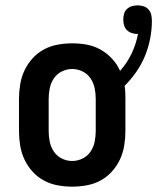

<svg xmlns="http://www.w3.org/2000/svg" viewBox="-20 -690 588 718"><path d="M250 8Q223 8 195.5 3Q168 -2 144 -15Q120 -28 101.5 -48.5Q83 -69 71.5 -93.5Q60 -118 55.5 -145.5Q51 -173 51 -200V-320Q51 -347 55.5 -374.5Q60 -402 71.5 -426.5Q83 -451 101.5 -471.5Q120 -492 144 -505Q168 -518 195.5 -523Q223 -528 250 -528Q278 -528 305 -523Q332 -518 356 -504.5Q380 -491 399 -470.5Q418 -450 429 -425Q455 -454 472 -489.5Q489 -525 496 -563H494Q483 -563 472.5 -566.5Q462 -570 454.5 -577.5Q447 -585 444 -595.5Q441 -606 441 -617Q441 -628 444 -638.5Q447 -649 455 -656.5Q463 -664 473.5 -667Q484 -670 495 -670Q506 -670 517 -666.5Q528 -663 535.5 -654.5Q543 -646 545.5 -635Q548 -624 548 -613Q548 -579 541.5 -545.5Q535 -512 522 -480.5Q509 -449 489.5 -421Q470 -393 446 -369Q448 -357 448.5 -344.5Q449 -332 449 -320V-200Q449 -173 444.5 -145.5Q440 -118 428.5 -93.5Q417 -69 398.5 -48.5Q380 -28 356 -15Q332 -2 304.5 3Q277 8 250 8ZM250 -88Q270 -88 288.5 -97Q307 -106 318.5 -123Q330 -140 334 -160Q338 -180 338 -200V-320Q338 -340 334 -360Q330 -380 318.5 -397Q307 -414 288.5 -423Q270 -432 250 -432Q230 -432 211.5 -423Q193 -414 181.5 -397Q170 -380 166 -360Q162 -340 162 -320V-200Q162 -180 166 -160Q170 -140 181.5 -123Q193 -106 211.5 -97Q230 -88 250 -88Z"/></svg>

Font: Iosevka Term
Style: Bold
Weight: 700
Monospace: yes
Designer: Belleve Invis
Foundry: Belleve Invis
Version: Version 30.0.1